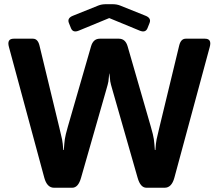

<svg xmlns="http://www.w3.org/2000/svg" viewBox="-20 -882 1027 902"><path d="M303.7 -773.9Q294.4 -796.9 322.8 -808.1L441.9 -856Q457.5 -862.3 478.5 -862.3H507.8Q528.8 -862.3 544.4 -856L663.6 -808.1Q691.9 -796.9 682.6 -773.9L672.9 -749.5Q663.6 -726.6 635.7 -738.3L493.7 -796.9H492.7L350.6 -738.3Q322.8 -726.6 313.5 -749.5ZM22 -661.1Q11.2 -700.2 44.4 -700.2H134.8Q157.7 -700.2 165.5 -668L258.3 -284.2Q268.6 -242.2 271.7 -226.8Q274.9 -211.4 277.3 -177.2H279.8Q282.2 -211.4 284.7 -229Q287.1 -246.6 298.8 -287.1L407.7 -664.1Q418 -700.2 448.7 -700.2H538.6Q569.3 -700.2 579.6 -664.1L688.5 -287.1Q700.2 -246.6 702.6 -229Q705.1 -211.4 707.5 -177.2H710Q712.4 -211.4 715.6 -226.8Q718.8 -242.2 729 -284.2L821.8 -668Q829.6 -700.2 852.5 -700.2H942.9Q976.1 -700.2 965.3 -661.1L799.3 -47.4Q786.6 0 753.4 0H668Q639.6 0 626.5 -46.9L509.3 -456.1Q499.5 -489.3 498 -499.3Q496.6 -509.3 494.1 -536.6H493.2Q490.7 -509.3 489.3 -499.3Q487.8 -489.3 478 -456.1L360.8 -46.9Q347.7 0 319.3 0H233.9Q200.7 0 188 -47.4Z"/></svg>

Font: Istok Web
Style: Bold
Weight: 700
Designer: Andrey V. Panov
Foundry: Andrey V. Panov
Version: Version 1.0.2g